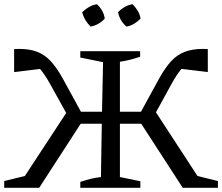

<svg xmlns="http://www.w3.org/2000/svg" viewBox="-21 -891 1054 911"><path d="M165 0H-1V-32L97 -56L293 -355L217 -492Q192 -537 169 -564L46 -549V-658Q59 -659 69 -659Q120 -659 156 -645Q192 -631 220 -600.5Q248 -570 276 -520L363 -361H463L468 -596L360 -618V-648H644V-622Q618 -613 596 -607.5Q574 -602 548 -598V-361H648L735 -520Q763 -570 791 -600.5Q819 -631 855.5 -645Q892 -659 942 -659Q953 -659 965 -658V-549L840 -564Q817 -537 793 -493L719 -358L916 -56L1013 -32V0H846L649 -304H548V-51L645 -31V0H360V-28Q388 -37 410 -42.5Q432 -48 458 -51L462 -304H362ZM439 -871Q471 -841 476 -803Q464 -789 446 -778.5Q428 -768 409 -765Q395 -778 384.5 -795.5Q374 -813 369 -833Q383 -847 401 -857.5Q419 -868 439 -871ZM608 -871Q622 -857 632.5 -839.5Q643 -822 646 -803Q633 -789 615.5 -778.5Q598 -768 579 -765Q548 -791 539 -833Q552 -847 570 -857.5Q588 -868 608 -871Z"/></svg>

Font: Piazzolla SC
Style: Regular
Weight: 400
Designer: Juan Pablo del Peral
Foundry: Huerta Tipografica
Version: Version 1.330